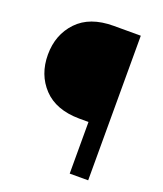

<svg xmlns="http://www.w3.org/2000/svg" viewBox="-132 -799 754 887"><g transform="rotate(20 244.5 -355.5)"><path d="M406.7 0H315.9V-253.9H270Q155.3 -254.9 94.2 -319.6Q33.2 -384.3 33.2 -482.4Q33.2 -580.6 95 -645.8Q156.7 -710.9 273.4 -710.9H406.7Z"/></g></svg>

Font: Roboto21382017
Style: Regular
Weight: 400
Designer: Christian Robertson
Foundry: Google
Version: Version 2.138; 2017